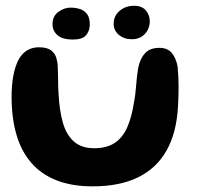

<svg xmlns="http://www.w3.org/2000/svg" viewBox="-20 -626 704 680"><path d="M308.5 34Q234 34 179.8 12.5Q125.5 -9 90.2 -50Q55 -91 38 -150Q21 -209 21 -284.5Q21 -303.5 22.5 -322Q24 -340.5 27.2 -357.8Q30.5 -375 35 -389Q46.5 -424.5 67.5 -441.5Q88.5 -458.5 118 -458.5Q146.5 -458.5 160.5 -448Q174.5 -437.5 179.2 -421.8Q184 -406 184.5 -390.5Q185 -380 185.2 -367.2Q185.5 -354.5 185.8 -341Q186 -327.5 186.2 -315Q186.5 -302.5 187.5 -292Q190.5 -234 202.8 -191.2Q215 -148.5 241.8 -124.8Q268.5 -101 313.5 -101Q358 -101 386.2 -119.8Q414.5 -138.5 430.5 -174.8Q446.5 -211 454.5 -263.5Q457.5 -278 459.2 -293.2Q461 -308.5 462.2 -324Q463.5 -339.5 465.2 -355Q467 -370.5 469.5 -386Q476.5 -419 493.8 -437.8Q511 -456.5 544.5 -456.5Q573 -456.5 588 -439Q603 -421.5 609 -390.5Q610.5 -373.5 611.5 -356Q612.5 -338.5 612.5 -320.8Q612.5 -303 612 -285.2Q611.5 -267.5 610.5 -250Q605.5 -155.5 569.5 -92.2Q533.5 -29 468 2.5Q402.5 34 308.5 34ZM239 -486Q200 -486 183 -501.8Q166 -517.5 166 -540Q166 -569 186.8 -584Q207.5 -599 229.5 -599Q247.5 -599 263.2 -594Q279 -589 288.5 -576Q298 -563 298 -539.5Q298 -517 285 -501.5Q272 -486 239 -486ZM447 -487Q419 -487 400.8 -502.8Q382.5 -518.5 382.5 -541.5Q382.5 -569.5 403.5 -587.5Q424.5 -605.5 455 -605.5Q483 -605.5 496.8 -588.8Q510.5 -572 510.5 -551Q510.5 -524.5 493 -505.8Q475.5 -487 447 -487Z"/></svg>

Font: Gluten Medium
Style: Regular
Weight: 500
Designer: Tyler Finck
Foundry: Etcetera Type Company
Version: Version 1.300